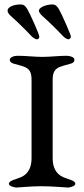

<svg xmlns="http://www.w3.org/2000/svg" viewBox="-20 -842 379 864"><path d="M155 -794C155 -786 164 -776 173 -768C194 -750 246 -699 260 -683C266 -676 280 -665 288 -665C293 -665 299 -670 299 -678C299 -685 259 -777 245 -801C235 -817 228 -822 215 -822C191 -822 155 -810 155 -794ZM103 -801C93 -817 86 -822 73 -822C42 -822 14 -811 14 -794C14 -785 22 -776 31 -768C52 -750 104 -699 118 -683C124 -676 138 -665 146 -665C152 -665 157 -670 157 -677C157 -687 117 -777 103 -801ZM280 -591C246 -591 205 -586 170 -586C134 -586 98 -591 59 -591C44 -591 24 -585 24 -573C24 -564 31 -559 40 -556C97 -540 122 -539 122 -482V-129C122 -92 109 -60 75 -45C53 -35 20 -30 20 -15C20 -5 42 1 53 2C60 2 119 -4 166 -4C214 -4 280 2 287 2C298 1 319 -5 319 -15C319 -30 286 -35 264 -45C230 -60 217 -92 217 -129V-482C217 -539 243 -540 300 -556C309 -559 315 -564 315 -573C315 -585 295 -591 280 -591Z"/></svg>

Font: EB Garamond SC 08
Style: Regular
Weight: 400
Version: Version 0.016